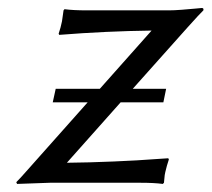

<svg xmlns="http://www.w3.org/2000/svg" viewBox="-20 -455 527 478"><path d="M146.5 -49.8Q200.7 -50.3 263.7 -53Q326.7 -55.7 362.8 -58.6L398.9 -61L400.4 -58.1Q395 -42 391.6 -26.9Q390.6 -22.9 390.1 -19.3Q389.6 -15.6 389.2 -10.3Q388.7 -4.9 388.2 0L385.3 2.9Q363.3 0 330.1 0H104L22.5 2.9L20.5 -1.5Q28.3 -8.8 48.8 -32.2L198.2 -200.2H111.3L118.7 -233.9H228.5L357.4 -378.9Q242.7 -377.4 127.4 -368.2L126 -371.1Q131.3 -386.7 134.3 -401.9Q134.3 -402.8 138.2 -429.2L140.6 -432.1Q162.6 -429.2 196.3 -429.2H400.4Q413.1 -429.2 432.4 -430.7Q451.7 -432.1 466.3 -433.6Q481 -435.1 482.4 -435.1Q487.8 -435.1 486.3 -429.2Q478 -421.4 447.3 -387.2L310.5 -233.9H393.6L386.7 -200.2H280.3Z"/></svg>

Font: Linux Biolinum O
Style: Italic
Weight: 400
Italic angle: -12°
Designer: Philipp H. Poll
Foundry: Philipp H. Poll
Version: Version 1.1.3